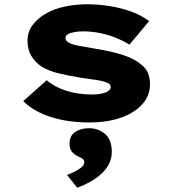

<svg xmlns="http://www.w3.org/2000/svg" viewBox="-20 -564 802 900"><path d="M398 10Q297 10 217 -16Q137 -42 89 -90L199 -188Q234 -157 289.5 -139Q345 -121 411 -121Q429 -121 444 -123Q459 -125 471.5 -129.5Q484 -134 491.5 -140.5Q499 -147 499 -156Q499 -172 475 -179Q457 -186 425.5 -190Q394 -194 363 -199Q300 -209 253.5 -220.5Q207 -232 173 -253Q144 -273 126.5 -302.5Q109 -332 109 -373Q109 -414 132 -445.5Q155 -477 193.5 -499.5Q232 -522 282.5 -533Q333 -544 388 -544Q441 -544 494 -535.5Q547 -527 594.5 -510Q642 -493 679 -465L587 -355Q563 -370 529 -384.5Q495 -399 453.5 -408Q412 -417 369 -417Q352 -417 338 -415Q324 -413 312 -409.5Q300 -406 293.5 -400Q287 -394 287 -386Q287 -379 291 -373.5Q295 -368 303 -364Q318 -355 350.5 -349Q383 -343 425 -336Q506 -323 558.5 -305.5Q611 -288 640 -263Q664 -245 673.5 -222Q683 -199 683 -169Q683 -116 647.5 -76Q612 -36 548.5 -13Q485 10 398 10ZM342 316 294 256Q308 251 327 242Q346 233 360.5 221.5Q375 210 375 195Q375 186 368 181Q361 176 348 170Q327 160 316.5 146.5Q306 133 306 110Q306 72 332.5 54.5Q359 37 397 37Q441 37 472.5 64Q504 91 504 148Q504 177 492 202Q480 227 458 248Q436 269 406.5 286Q377 303 342 316Z"/></svg>

Font: Lexend Peta ExtraBold
Style: Regular
Weight: 800
Version: Version 1.007